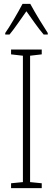

<svg xmlns="http://www.w3.org/2000/svg" viewBox="-20 -969 272 989"><path d="M136 -949H96C73 -905 31 -833 7 -799V-791H29C55 -822 90 -875 116 -911C144 -872 177 -823 205 -791H226V-799C210 -823 161 -902 136 -949ZM195 0V-25L135 -31V-682L195 -689V-714H37V-689L98 -682V-31L37 -25V0Z"/></svg>

Font: Noto Sans Thai ExtCond ExtLt
Style: Regular
Weight: 200
Width: 2
Designer: Monotype Design Team
Foundry: Monotype Imaging Inc.
Version: Version 2.002